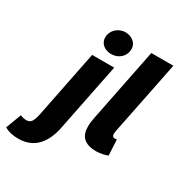

<svg xmlns="http://www.w3.org/2000/svg" viewBox="-338 -873 1133 1206"><g transform="rotate(30 228.0 -270.0)"><path d="M-30 188C92 188 148 102 170 -2L270 -500H110L12 -10C0 42 -12 62 -44 62C-60 62 -74 58 -88 52L-130 164C-100 182 -65 188 -30 188ZM210 -564C264 -564 306 -602 306 -654C306 -702 264 -728 222 -728C168 -728 126 -686 126 -638C126 -588 168 -564 210 -564Z M436 12C466 12 494 4 516 -4L510 -118C502 -116 498 -116 494 -116C484 -116 476 -122 476 -136C476 -144 476 -148 478 -160L586 -696H426L320 -166C314 -138 312 -118 312 -98C312 -30 344 12 436 12Z"/></g></svg>

Font: Source Sans Pro Black
Style: Italic
Weight: 900
Italic angle: -11°
Designer: Paul D. Hunt
Foundry: Adobe Systems Incorporated
Version: Version 3.006;hotconv 1.0.111;makeotfexe 2.5.65597